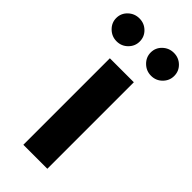

<svg xmlns="http://www.w3.org/2000/svg" viewBox="-292 -811 856 856"><g transform="rotate(45 136.0 -382.5)"><path d="M60.4 0V-545.5H211.6V0ZM28.1 -620Q-2.5 -620 -24.5 -641.5Q-46.5 -663 -46.5 -692.5Q-46.5 -722.7 -24.5 -743.6Q-2.5 -764.6 28.1 -764.6Q58.9 -764.6 80.4 -743.6Q101.9 -722.7 101.9 -692.5Q101.9 -663 80.4 -641.5Q58.9 -620 28.1 -620ZM245.4 -620Q214.8 -620 192.8 -641.5Q170.8 -663 170.8 -692.5Q170.8 -722.7 192.8 -743.6Q214.8 -764.6 245.4 -764.6Q276.3 -764.6 297.8 -743.6Q319.2 -722.7 319.2 -692.5Q319.2 -663 297.8 -641.5Q276.3 -620 245.4 -620Z"/></g></svg>

Font: InterMG
Style: Bold
Weight: 700
Designer: Rasmus Andersson
Foundry: rsms
Version: Version 3.019;December 26, 2023;FontCreator 15.0.0.2955 64-b